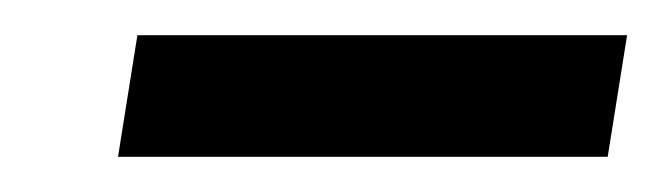

<svg xmlns="http://www.w3.org/2000/svg" viewBox="-20 -755 376 109"><path d="M325 -666H47L58 -735H336Z"/></svg>

Font: Sora Variable Italic
Style: Regular
Weight: 400
Designer: Jonathan Barnbrook, Julián Moncada
Foundry: Barnbrook Fonts
Version: Version 2.000